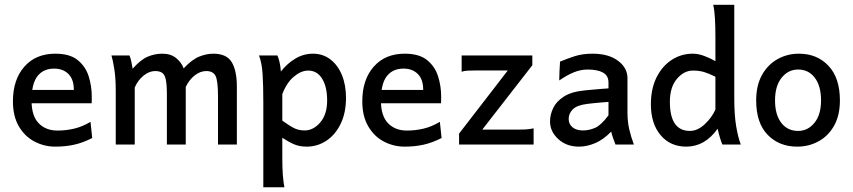

<svg xmlns="http://www.w3.org/2000/svg" viewBox="-20 -606 3576 805"><path d="M211.9 8.8Q165 8.8 124.3 -12.7Q83.5 -34.2 58.8 -76.7Q34.2 -119.1 34.2 -181.2Q34.2 -272 82 -326.4Q129.9 -380.9 211.9 -380.9Q272.9 -380.9 305.9 -354Q338.9 -327.1 351.8 -286.1Q364.7 -245.1 364.7 -202.1Q364.7 -197.3 364.7 -187.7Q364.7 -178.2 364.3 -172.9H88.9V-229H289.6Q289.6 -273.4 266.8 -295.9Q244.1 -318.4 207 -318.4Q161.6 -318.4 137 -286.6Q112.3 -254.9 112.3 -184.6Q112.3 -120.1 142.1 -89.4Q171.9 -58.6 221.2 -58.6Q256.8 -58.6 291 -66.7Q325.2 -74.7 359.4 -95.2L366.7 -27.3Q327.1 -7.3 290.8 0.7Q254.4 8.8 211.9 8.8Z M465.3 0V-225.1Q465.3 -278.8 459.2 -316.7Q453.1 -354.5 447.3 -373.5H522.9Q527.8 -361.8 531 -346.2Q534.2 -330.6 536.1 -317.9Q569.8 -356 599.4 -368.4Q628.9 -380.9 660.2 -380.9Q696.3 -380.9 718.8 -362.3Q741.2 -343.8 750 -319.3Q784.7 -356.4 815.2 -368.7Q845.7 -380.9 874.5 -380.9Q930.2 -380.9 951.7 -345.2Q973.1 -309.6 973.1 -241.7V0H894V-201.2Q894 -267.1 883.8 -287.6Q873.5 -308.1 844.7 -308.1Q819.8 -308.1 796.6 -290Q773.4 -272 758.8 -241.7V0H679.7V-208.5Q679.7 -250.5 675.3 -271.7Q670.9 -293 660.2 -300.5Q649.4 -308.1 630.4 -308.1Q605.5 -308.1 581.8 -288.8Q558.1 -269.5 544.9 -239.3V0Z M1084 179.2V-177.2Q1084 -245.6 1081.1 -293.9Q1078.1 -342.3 1065.9 -373.5H1143.1Q1147.5 -364.3 1151.6 -347.4Q1155.8 -330.6 1157.7 -306.2Q1183.6 -339.4 1218 -360.1Q1252.4 -380.9 1292.5 -380.9Q1334 -380.9 1365.2 -356.9Q1396.5 -333 1413.6 -291.3Q1430.7 -249.5 1430.7 -195.8Q1430.7 -133.3 1408.4 -87.2Q1386.2 -41 1348.6 -16.1Q1311 8.8 1265.6 8.8Q1235.8 8.8 1212.6 -1.2Q1189.5 -11.2 1163.6 -28.3V54.7Q1163.6 98.6 1165.8 127.2Q1168 155.8 1172.4 179.2ZM1257.3 -59.1Q1293.9 -59.1 1322.8 -92.8Q1351.6 -126.5 1351.6 -184.6Q1351.6 -242.2 1330.6 -276.1Q1309.6 -310.1 1272 -310.1Q1242.7 -310.1 1212.4 -284.9Q1182.1 -259.8 1163.6 -211.4V-100.1Q1197.8 -75.7 1216.1 -67.4Q1234.4 -59.1 1257.3 -59.1Z M1676.8 8.8Q1629.9 8.8 1589.1 -12.7Q1548.3 -34.2 1523.7 -76.7Q1499 -119.1 1499 -181.2Q1499 -272 1546.9 -326.4Q1594.7 -380.9 1676.8 -380.9Q1737.8 -380.9 1770.8 -354Q1803.7 -327.1 1816.7 -286.1Q1829.6 -245.1 1829.6 -202.1Q1829.6 -197.3 1829.6 -187.7Q1829.6 -178.2 1829.1 -172.9H1553.7V-229H1754.4Q1754.4 -273.4 1731.7 -295.9Q1709 -318.4 1671.9 -318.4Q1626.5 -318.4 1601.8 -286.6Q1577.1 -254.9 1577.1 -184.6Q1577.1 -120.1 1606.9 -89.4Q1636.7 -58.6 1686 -58.6Q1721.7 -58.6 1755.9 -66.7Q1790 -74.7 1824.2 -95.2L1831.5 -27.3Q1792 -7.3 1755.6 0.7Q1719.2 8.8 1676.8 8.8Z M1904.8 0V-45.9L2108.9 -310.5H1972.7Q1956.1 -310.5 1940.9 -309.8Q1925.8 -309.1 1915.5 -305.2V-373.5H2211.9V-332.5L2002 -62.5H2146.5Q2163.6 -62.5 2181.4 -63.2Q2199.2 -64 2217.3 -67.9V0Z M2407.7 8.8Q2355 8.8 2320.6 -22.9Q2286.1 -54.7 2286.1 -96.7Q2286.1 -125 2299.3 -152.8Q2312.5 -180.7 2344.2 -201.2Q2376 -221.7 2432.6 -227.1Q2445.3 -228.5 2465.8 -230.2Q2486.3 -231.9 2505.1 -233.6Q2523.9 -235.4 2531.2 -235.4V-259.8Q2531.2 -289.1 2508.1 -301.8Q2484.9 -314.5 2443.4 -314.5Q2414.6 -314.5 2385.7 -302.7Q2356.9 -291 2324.7 -268.6Q2324.7 -280.8 2325.7 -306.6Q2326.7 -332.5 2328.1 -347.7Q2357.4 -359.9 2389.6 -370.4Q2421.9 -380.9 2464.8 -380.9Q2531.2 -380.9 2571 -351.3Q2610.8 -321.8 2610.8 -278.3V-135.3Q2610.8 -95.7 2618.4 -63.2Q2626 -30.8 2637.7 0H2560.5Q2557.6 -8.3 2552 -22.9Q2546.4 -37.6 2542.5 -54.2Q2510.7 -21 2475.8 -6.1Q2440.9 8.8 2407.7 8.8ZM2423.8 -59.1Q2450.2 -59.1 2475.3 -70.1Q2500.5 -81.1 2531.2 -122.6V-178.7Q2522.9 -178.2 2505.9 -176.8Q2488.8 -175.3 2470.9 -173.6Q2453.1 -171.9 2442.4 -170.4Q2398.9 -165 2381.6 -147.7Q2364.3 -130.4 2364.3 -107.4Q2364.3 -85.4 2380.4 -72.3Q2396.5 -59.1 2423.8 -59.1Z M2857.4 8.8Q2790 8.8 2749.5 -39.6Q2709 -87.9 2709 -168.5Q2709 -233.4 2732.4 -281Q2755.9 -328.6 2795.9 -354.7Q2835.9 -380.9 2884.8 -380.9Q2907.7 -380.9 2933.1 -371.3Q2958.5 -361.8 2979.5 -349.6V-452.1Q2979.5 -496.1 2977.5 -529.5Q2975.6 -563 2970.2 -585.9H3058.6V-193.8Q3058.6 -124.5 3066.4 -77.6Q3074.2 -30.8 3085.9 0H3008.8Q3004.4 -9.3 2998.8 -27.8Q2993.2 -46.4 2988.8 -66.4Q2935.5 8.8 2857.4 8.8ZM2872.6 -57.1Q2904.8 -57.1 2934.8 -85.2Q2964.8 -113.3 2979.5 -146.5V-284.2Q2952.6 -297.9 2932.1 -304Q2911.6 -310.1 2884.8 -310.1Q2847.7 -310.1 2818.1 -275.4Q2788.6 -240.7 2788.6 -179.2Q2788.6 -57.1 2872.6 -57.1Z M3322.3 8.8Q3246.6 8.8 3198.5 -40.8Q3150.4 -90.3 3150.4 -185.1Q3150.4 -248 3174.8 -291.7Q3199.2 -335.4 3240.2 -358.2Q3281.2 -380.9 3329.6 -380.9Q3405.8 -380.9 3453.6 -330.1Q3501.5 -279.3 3501.5 -185.1Q3501.5 -122.1 3477.1 -78.9Q3452.6 -35.6 3411.9 -13.4Q3371.1 8.8 3322.3 8.8ZM3326.2 -57.1Q3367.2 -57.1 3394.8 -91.1Q3422.4 -125 3422.4 -185.1Q3422.4 -245.6 3396.2 -280Q3370.1 -314.5 3326.2 -314.5Q3284.7 -314.5 3257.1 -280Q3229.5 -245.6 3229.5 -185.1Q3229.5 -125 3255.6 -91.1Q3281.7 -57.1 3326.2 -57.1Z"/></svg>

Font: Harmattan Medium
Style: Regular
Weight: 500
Designer: George W. Nuss III and SIL International
Foundry: SIL International
Version: Version 4.000